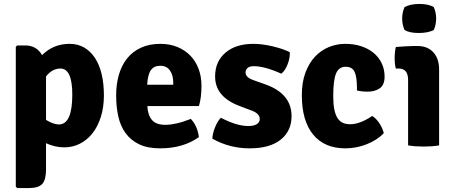

<svg xmlns="http://www.w3.org/2000/svg" viewBox="-20 -736 2301 972"><path d="M305 10Q259 10 213 -11V122Q213 174 194 195Q175 216 127 216H67L60 209V-499L67 -506H108Q165 -506 193 -457Q250 -514 332 -514Q374 -514 406 -495.5Q438 -477 460.5 -443Q483 -409 494.5 -361Q506 -313 506 -253Q506 -193 490.5 -144Q475 -95 448 -61Q421 -27 384.5 -8.5Q348 10 305 10ZM286 -389Q244 -389 213 -349V-129Q251 -106 278 -106Q346 -106 346 -257Q346 -389 286 -389Z M987 -199H726Q728 -154 749 -129Q770 -104 818 -104Q842 -104 873.5 -111Q905 -118 946 -134Q979 -100 987 -42Q907 15 791 15Q728 15 685.5 -5Q643 -25 616.5 -61Q590 -97 579 -146Q568 -195 568 -253Q568 -309 581.5 -356.5Q595 -404 622.5 -439Q650 -474 692.5 -494Q735 -514 792 -514Q840 -514 878.5 -498Q917 -482 944 -454Q971 -426 985.5 -387Q1000 -348 1000 -302Q1000 -241 987 -199ZM725 -307H857V-318Q857 -355 840.5 -379Q824 -403 791 -403Q759 -403 743.5 -380.5Q728 -358 725 -307Z M1055 -34Q1056 -60 1068.5 -91Q1081 -122 1098 -140Q1178 -98 1237 -98Q1265 -98 1280 -107.5Q1295 -117 1295 -133Q1295 -163 1249 -178L1194 -199Q1069 -245 1069 -349Q1069 -425 1121.5 -469.5Q1174 -514 1263 -514Q1307 -514 1360 -501.5Q1413 -489 1447 -472Q1449 -444 1436 -410.5Q1423 -377 1404 -363Q1320 -401 1264 -401Q1244 -401 1233.5 -392Q1223 -383 1223 -369Q1223 -345 1261 -331L1323 -309Q1456 -262 1456 -148Q1456 -73 1401 -29Q1346 15 1244 15Q1142 15 1055 -34Z M1787 -278V-291Q1787 -347 1775 -372.5Q1763 -398 1730 -398Q1695 -398 1681 -363.5Q1667 -329 1667 -249Q1667 -209 1672.5 -182Q1678 -155 1688.5 -138.5Q1699 -122 1715 -114.5Q1731 -107 1753 -107Q1776 -107 1804 -117Q1832 -127 1864 -149Q1873 -144 1882.5 -134.5Q1892 -125 1900 -113Q1908 -101 1914 -87.5Q1920 -74 1923 -62Q1890 -27 1837 -6Q1784 15 1729 15Q1622 15 1565 -55Q1508 -125 1508 -254Q1508 -320 1526.5 -369Q1545 -418 1575.5 -450Q1606 -482 1645.5 -498Q1685 -514 1728 -514Q1772 -514 1808.5 -502Q1845 -490 1871.5 -468Q1898 -446 1912.5 -415.5Q1927 -385 1927 -348Q1927 -306 1902.5 -289Q1878 -272 1842 -272Q1812 -272 1787 -278Z M2203 -384V0Q2186 3 2166 4.5Q2146 6 2125 6Q2104 6 2083.5 4.5Q2063 3 2046 0V-331Q2046 -389 1999 -389H1984Q1978 -408 1978 -442Q1978 -475 1984 -498Q2010 -500 2032 -501.5Q2054 -503 2072 -503H2094Q2145 -503 2174 -471Q2203 -439 2203 -384ZM2028 -700Q2057 -716 2103 -716Q2150 -716 2176 -700Q2188 -673 2188 -642Q2188 -611 2176 -584Q2147 -569 2100 -569Q2053 -569 2028 -584Q2016 -611 2016 -642Q2016 -673 2028 -700Z"/></svg>

Font: Signika
Style: Bold
Weight: 700
Designer: Anna Giedrys
Foundry: Anna Giedrys
Version: Version 1.001